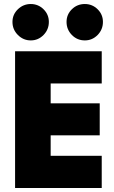

<svg xmlns="http://www.w3.org/2000/svg" viewBox="-20 -935 567 955"><path d="M55 0V-680H486V-520H232V-421H476V-262H232V-160H486V0ZM402 -734Q364 -734 337.5 -761Q311 -788 311 -826Q311 -863 337.5 -889Q364 -915 402 -915Q439 -915 465.5 -889Q492 -863 492 -826Q492 -788 465.5 -761Q439 -734 402 -734ZM133 -734Q96 -734 69 -761Q42 -788 42 -826Q42 -863 69 -889Q96 -915 133 -915Q170 -915 196.5 -889Q223 -863 223 -826Q223 -788 196.5 -761Q170 -734 133 -734Z"/></svg>

Font: Teachers ExtraBold
Style: Regular
Weight: 800
Designer: Alfredo Marco Pradil, Chank Diesel
Version: Version 1.001